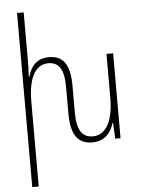

<svg xmlns="http://www.w3.org/2000/svg" viewBox="-64 -809 801 1091"><g transform="rotate(-5 337.0 -263.5)"><path d="M561 -484V-231C561 -98 516 -24 444 -24C387 -24 353 -61 353 -167V-320C353 -450 309 -494 234 -494C168 -494 130 -456 114 -394H110C112 -423 113 -449 113 -479V-760H75V233H112V-253C112 -386 154 -460 226 -460C284 -460 316 -423 316 -317V-164C316 -35 362 10 438 10C503 10 543 -29 561 -90H564L569 0H599V-484Z"/></g></svg>

Font: Noto Sans Armenian Condensed ExtraLight
Style: Regular
Weight: 200
Width: 3
Designer: Monotype Design Team
Foundry: Monotype Imaging Inc.
Version: Version 2.008